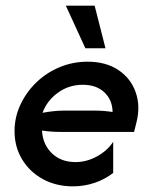

<svg xmlns="http://www.w3.org/2000/svg" viewBox="-20 -645 526 676"><path d="M236.8 11.1Q177.8 11.1 131.2 -14.2Q84.7 -39.6 58 -83.7Q31.2 -127.8 31.2 -183.3Q31.2 -231.9 51.7 -276Q72.2 -320.1 107.6 -354.5Q143.1 -388.9 189.6 -408.3Q236.1 -427.8 288.2 -427.8Q352.8 -427.8 396.5 -398.6Q440.3 -369.4 457.6 -320.5Q475 -271.5 460.4 -213.9L452.1 -180.6H188.9Q159 -180.6 127.8 -185.4Q130.6 -136.1 162.8 -105.2Q195.1 -74.3 245.8 -74.3Q285.4 -74.3 322.2 -94.8Q359 -115.3 378.5 -145.8V-36.1Q350 -13.9 313.5 -1.4Q277.1 11.1 236.8 11.1ZM129.9 -247.9Q170.8 -255.6 207.6 -255.6H313.2Q345.1 -255.6 376.4 -250.7Q375.7 -293.1 347.6 -319.8Q319.4 -346.5 271.5 -346.5Q222.2 -346.5 183.7 -318.4Q145.1 -290.3 129.9 -247.9ZM280.6 -475 211.8 -625H313.2L351.4 -475Z"/></svg>

Font: Afacad Medium
Style: Italic
Weight: 500
Italic angle: -14°
Designer: Kristian Moeller
Foundry: Dicotype
Version: Version 1.000; ttfautohint (v1.8.4.7-5d5b)